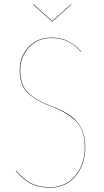

<svg xmlns="http://www.w3.org/2000/svg" viewBox="-20 -865 482 894"><path d="M311 -845.2 313 -844.2 224.1 -765.1H222.2L133.8 -844.2L136.2 -845.2L223.1 -767.1ZM219.2 -689.9Q264.6 -689.9 297.1 -673.3Q329.6 -656.7 357.9 -626L356.9 -624Q329.1 -655.3 296.6 -671.6Q264.2 -688 219.2 -688Q154.8 -688 114.5 -643.8Q74.2 -599.6 74.2 -538.1Q74.2 -475.1 105.5 -439Q136.7 -402.8 221.2 -370.1Q277.3 -348.6 309.8 -325.2Q342.3 -301.8 359.6 -265.9Q377 -230 377 -178.2Q377 -98.1 331.5 -44.7Q286.1 8.8 212.9 8.8Q159.7 8.8 122.8 -10.7Q85.9 -30.3 53.2 -68.8L54.2 -70.8Q87.4 -32.2 123.8 -12.7Q160.2 6.8 212.9 6.8Q284.7 6.8 329.8 -46.1Q375 -99.1 375 -178.2Q375 -253.4 339.4 -294.7Q303.7 -335.9 221.2 -368.2Q136.2 -401.4 104 -437.7Q71.8 -474.1 71.8 -538.1Q71.8 -601.1 112.8 -645.5Q153.8 -689.9 219.2 -689.9Z"/></svg>

Font: Fira Sans Compressed Two
Style: Regular
Weight: 100
Width: 1
Designer: Carrois Corporate & Edenspiekermann AG
Foundry: Carrois Corporate GbR & Edenspiekermann AG
Version: Version 4.203;PS 004.203;hotconv 1.0.88;makeotf.lib2.5.64775